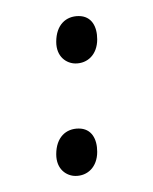

<svg xmlns="http://www.w3.org/2000/svg" viewBox="-20 -235 191 239"><path d="M78 -75C62 -75 50 -64 50 -43C50 -24 63 -16 74 -16C89 -16 101 -27 101 -46C101 -62 94 -75 78 -75ZM78 -215C62 -215 50 -204 50 -183C50 -164 63 -156 74 -156C89 -156 101 -167 101 -186C101 -202 94 -215 78 -215Z"/></svg>

Font: Stalemate
Style: Regular
Weight: 400
Designer: Astigmatic (AOETI)
Foundry: Astigmatic (AOETI)
Version: Version 001.000